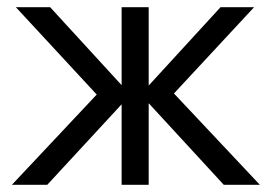

<svg xmlns="http://www.w3.org/2000/svg" viewBox="-20 -512 753 532"><path d="M13 0 248 -250 24 -492H119L317 -276V-492H392V-275L591 -492H684L462 -253L700 0H600L392 -226V0H317V-223L111 0Z"/></svg>

Font: Wix Madefor Text
Style: Regular
Weight: 400
Designer: Dalton Maag Ltd
Foundry: Dalton Maag Ltd
Version: Version 3.100